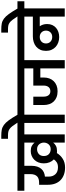

<svg xmlns="http://www.w3.org/2000/svg" viewBox="942 -1996 1038 3004"><g transform="rotate(-90 1461.0 -494.0)"><path d="M629 -220Q655 -220 674.5 -229.5Q694 -239 706.5 -254Q719 -269 725.5 -288Q732 -307 732 -327Q732 -346 725.5 -365Q719 -384 706.5 -399Q694 -414 675 -423.5Q656 -433 629 -433Q584 -433 553 -405.5Q522 -378 522 -328Q522 -275 553 -247.5Q584 -220 629 -220ZM601 -121Q593 -121 584.5 -121.5Q576 -122 568 -123Q536 -69 479.5 -32Q423 5 342 5Q280 5 230.5 -13Q181 -31 145.5 -65Q110 -99 91 -149Q72 -199 72 -264V-401H102Q134 -401 159.5 -408Q185 -415 202.5 -431.5Q220 -448 229.5 -474.5Q239 -501 239 -539V-632H-21V-740H971V-632H860V0H732V-181Q712 -154 680.5 -137.5Q649 -121 601 -121ZM345 -106Q393 -106 422.5 -125Q452 -144 469 -170Q440 -198 423.5 -238Q407 -278 407 -328Q407 -373 421.5 -410.5Q436 -448 462 -475Q488 -502 523.5 -517Q559 -532 601 -532Q649 -532 680.5 -515Q712 -498 732 -472V-632H369V-522Q369 -469 356 -430.5Q343 -392 320.5 -366.5Q298 -341 267 -327Q236 -313 200 -310V-249Q200 -186 237.5 -146Q275 -106 345 -106Z M1040 0V-632H929V-740H1044Q1012 -790 989 -819.5Q966 -849 944 -864Q922 -879 898 -883.5Q874 -888 840 -888H791V-993H837Q892 -993 932 -985.5Q972 -978 1008 -952Q1044 -926 1081 -876Q1118 -826 1167 -740H1280V-632H1169V0Z M1239 -740H2133V-632H2022V0H1893V-382H1750V-327Q1750 -280 1735.5 -240.5Q1721 -201 1693 -172.5Q1665 -144 1625.5 -128Q1586 -112 1536 -112Q1483 -112 1442.5 -128Q1402 -144 1375 -172.5Q1348 -201 1334 -240.5Q1320 -280 1320 -327V-492H1451V-330Q1451 -282 1473 -253.5Q1495 -225 1536 -225Q1578 -225 1601 -253.5Q1624 -282 1624 -330V-492H1893V-632H1239Z M2385 -196Q2429 -196 2456.5 -223.5Q2484 -251 2484 -294Q2484 -336 2456.5 -363.5Q2429 -391 2385 -391Q2340 -391 2311.5 -364Q2283 -337 2283 -293Q2283 -250 2311.5 -223Q2340 -196 2385 -196ZM2091 -740H2943V-632H2832V0H2703V-391H2552Q2568 -369 2577.5 -340.5Q2587 -312 2587 -276Q2587 -230 2571 -195Q2555 -160 2527 -136Q2499 -112 2462 -99.5Q2425 -87 2383 -87Q2339 -87 2299.5 -101Q2260 -115 2230.5 -141.5Q2201 -168 2184 -206.5Q2167 -245 2167 -293Q2167 -344 2184.5 -382.5Q2202 -421 2233 -447Q2264 -473 2305.5 -486Q2347 -499 2394 -499H2703V-632H2091Z M2709 -736Q2676 -787 2652.5 -817.5Q2629 -848 2607 -863.5Q2585 -879 2560.5 -883.5Q2536 -888 2502 -888H2453V-993H2499Q2554 -993 2594.5 -985.5Q2635 -978 2671 -951.5Q2707 -925 2744 -874Q2781 -823 2831 -736H2709Z"/></g></svg>

Font: Poppins SemiBold
Style: Regular
Weight: 600
Designer: Ninad Kale (Devanagari), Jonny Pinhorn (Latin)
Foundry: Indian Type Foundry
Version: Version 3.002 2017